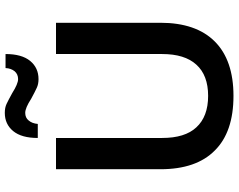

<svg xmlns="http://www.w3.org/2000/svg" viewBox="-114 -846 969 780"><g transform="rotate(-90 370.0 -455.5)"><path d="M371 9Q224 9 149 -67Q73 -142 73 -288V-712H200V-281Q200 -188 243 -142Q287 -94 371 -94Q455 -94 498 -142Q541 -189 541 -281V-712H668V-288Q668 -143 592 -67Q516 9 371 9ZM200 -786Q200 -852 228 -886Q256 -920 302 -920Q323 -920 338 -913Q346 -909 357 -903.5Q368 -898 382 -890Q420 -866 439 -866Q459 -866 471 -880Q483 -895 484 -917H541Q541 -851 513 -817Q485 -783 439 -783Q419 -783 404 -790Q396 -794 384.5 -799.5Q373 -805 359 -813Q322 -837 302 -837Q282 -837 271 -823Q259 -809 257 -786Z"/></g></svg>

Font: PRinguin Sans
Style: Bold
Weight: 700
Designer: Vernon Adams
Foundry: Vernon Adams
Version: ""